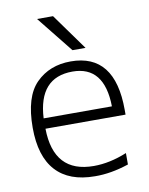

<svg xmlns="http://www.w3.org/2000/svg" viewBox="-86 -817 692 890"><g transform="rotate(-10 260.5 -371.5)"><path d="M100.6 -294.9H421.9Q418.9 -485.4 269.5 -485.4Q110.4 -485.4 100.6 -294.9ZM150.4 -753.9H225.6L348.6 -583H287.1ZM448.2 -16.6Q363.3 11.7 289.1 10.7Q168 10.7 105.5 -57.6Q43 -126 43 -260.7Q43 -406.2 106.4 -469.7Q169.9 -533.2 269.5 -533.2Q477.5 -533.2 477.5 -268.6V-246.1H100.6Q103.5 -37.1 292 -37.1Q367.2 -37.1 448.2 -70.3Z"/></g></svg>

Font: Gen Shin Gothic Light
Style: Regular
Weight: 200
Designer: [Source Han Sans]
Ryoko NISHIZUKA  (kana & ideographs); Paul D. Hunt (Latin, Greek & Cyrillic); Wenlong ZHANG  (bopomofo
Version: Version 1.002.20150607